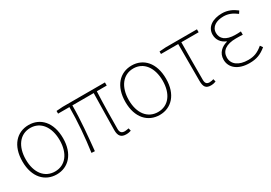

<svg xmlns="http://www.w3.org/2000/svg" viewBox="12 -1195 2633 1863"><g transform="rotate(-30 1329.0 -263.5)"><path d="M287 13C417 13 514 -86 514 -262C514 -441 417 -540 287 -540C156 -540 59 -441 59 -262C59 -86 156 13 287 13ZM287 -20C170 -20 97 -115 97 -262C97 -408 170 -507 287 -507C403 -507 476 -408 476 -262C476 -115 403 -20 287 -20Z M1065 13C1088 13 1103 9 1119 4L1112 -26C1089 -22 1076 -20 1067 -20C1032 -20 1016 -37 1016 -75C1016 -146 1018 -351 1025 -492H1136V-527H663L591 -522V-492H718C718 -330 703 -154 681 0L718 2C733 -152 751 -327 751 -492H990C988 -355 983 -153 983 -81C983 -14 1009 13 1065 13Z M1441 13C1571 13 1668 -86 1668 -262C1668 -441 1571 -540 1441 -540C1310 -540 1213 -441 1213 -262C1213 -86 1310 13 1441 13ZM1441 -20C1324 -20 1251 -115 1251 -262C1251 -408 1324 -507 1441 -507C1557 -507 1630 -408 1630 -262C1630 -115 1557 -20 1441 -20Z M2014 13C2037 13 2059 7 2070 2L2063 -28C2050 -24 2033 -20 2017 -20C1984 -20 1971 -37 1971 -75C1971 -215 1971 -353 1973 -494H2167V-527H1817L1745 -522V-494H1938V-81C1938 -14 1958 13 2014 13Z M2447 13C2526 13 2576 -7 2636 -56L2616 -84C2560 -37 2516 -20 2451 -20C2347 -20 2281 -67 2281 -143C2281 -217 2339 -261 2450 -261C2475 -261 2495 -261 2526 -259V-296C2499 -294 2486 -294 2466 -294C2354 -294 2309 -341 2309 -403C2309 -474 2374 -507 2451 -507C2506 -507 2550 -487 2596 -452L2614 -480C2568 -516 2517 -540 2453 -540C2353 -540 2272 -494 2272 -405C2272 -350 2303 -304 2358 -282V-277C2300 -262 2243 -220 2243 -141C2243 -51 2320 13 2447 13Z"/></g></svg>

Font: Source Han Sans JP VF
Style: Regular
Weight: 250
Designer: Ryoko NISHIZUKA 西塚涼子 (kana, bopomofo & ideographs); Paul D. Hunt (Latin, Greek & Cyrillic); Sandoll Communications 산돌커뮤니
Foundry: Adobe
Version: Version 2.004;hotconv 1.0.118;makeotfexe 2.5.65603